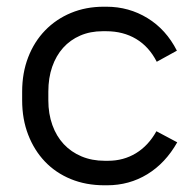

<svg xmlns="http://www.w3.org/2000/svg" viewBox="-20 -546 581 572"><path d="M291 6H299Q365 6 419 -27Q473 -60 508 -122L446 -155Q422 -112 385 -89.5Q348 -67 302 -67H292Q254 -67 223 -80Q192 -93 170 -116.5Q148 -140 136 -173.5Q124 -207 124 -247V-273Q124 -314 135.5 -347Q147 -380 168 -403.5Q189 -427 219 -440Q249 -453 286 -453H296Q347 -453 385.5 -430Q424 -407 447 -362L507 -395Q475 -458 419.5 -492Q364 -526 297 -526H289Q236 -526 191.5 -507.5Q147 -489 114.5 -455.5Q82 -422 64 -375.5Q46 -329 46 -273V-247Q46 -191 64 -144.5Q82 -98 114 -64.5Q146 -31 191 -12.5Q236 6 291 6Z"/></svg>

Font: Fixel Variable
Style: Regular
Weight: 100
Width: 3
Designer: AlfaBravo + MacPaw
Foundry: Kyrylo Tkachov, Marchela Mozhyna, Serhii Makarenko, Maria Weinstein, Zakhar Kryvoshyya
Version: Version 1.211